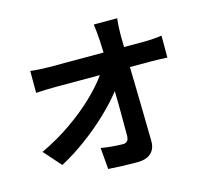

<svg xmlns="http://www.w3.org/2000/svg" viewBox="-117 -941 1233 1123"><g transform="rotate(-15 500.0 -379.0)"><path d="M684 -801Q681 -778 679.5 -750.5Q678 -723 678 -700Q678 -684 678.5 -666Q679 -648 679 -628H804Q829 -628 859.5 -630.5Q890 -633 908 -636V-503Q884 -504 857.5 -505Q831 -506 811 -506H682Q684 -397 687 -278Q690 -159 691 -58Q692 -10 664 16.5Q636 43 579 43Q491 43 405 37L394 -93Q428 -87 465 -84Q502 -81 527 -81Q562 -81 562 -123Q562 -173 562 -244.5Q562 -316 560 -393Q516 -336 450.5 -273.5Q385 -211 308 -154Q231 -97 152 -55L60 -159Q158 -205 243 -264Q328 -323 394 -386Q460 -449 500 -506H227Q200 -506 169.5 -505Q139 -504 113 -502V-635Q135 -632 167 -630Q199 -628 224 -628H555Q554 -667 552 -700Q550 -732 547.5 -757Q545 -782 542 -801Z"/></g></svg>

Font: Chiron Sans HK TT
Style: Bold
Weight: 700
Designer: Ryoko NISHIZUKA 西塚涼子 (kana, bopomofo & ideographs); Paul D. Hunt (Latin, Greek & Cyrillic); Sandoll Communications 산돌커뮤니
Foundry: Adobe
Version: Version 2.022;hotconv 1.0.109;makeotfexe 2.5.65596